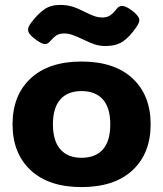

<svg xmlns="http://www.w3.org/2000/svg" viewBox="-20 -745 663 780"><path d="M315 -586Q291 -597 274.5 -603Q258 -609 241 -609Q222 -609 210.5 -602Q199 -595 183 -577Q174 -566 163 -566Q148 -566 119 -589Q94 -608 94 -624Q94 -636 106 -652Q134 -689 160 -707Q186 -725 224 -725Q253 -725 276 -717.5Q299 -710 328 -695Q350 -684 365 -679Q380 -674 395 -674Q414 -674 426 -681.5Q438 -689 454 -709Q463 -721 476 -721Q492 -721 519 -700Q546 -679 546 -663Q546 -652 534 -635Q506 -594 478.5 -576Q451 -558 408 -558Q385 -558 364 -565Q343 -572 315 -586ZM31 -240Q31 -358 104.5 -426.5Q178 -495 311 -495Q445 -495 518.5 -426.5Q592 -358 592 -240Q592 -122 518.5 -53.5Q445 15 311 15Q178 15 104.5 -53.5Q31 -122 31 -240ZM428 -240Q428 -307 398 -341Q368 -375 311 -375Q255 -375 225 -341Q195 -307 195 -240Q195 -173 225 -138.5Q255 -104 311 -104Q368 -104 398 -138Q428 -172 428 -240Z"/></svg>

Font: Mitr Medium
Style: Regular
Weight: 500
Designer: Thanarat Vachiruckul
Foundry: Cadson Demak
Version: Version 1.003